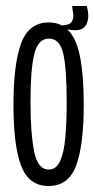

<svg xmlns="http://www.w3.org/2000/svg" viewBox="-20 -612 315 642"><path d="M142 10Q77 10 51 -57Q25 -124 25 -261Q25 -399 51 -468Q77 -537 143 -537Q168 -537 187 -527Q212 -528 219.5 -539Q227 -550 225 -565Q223 -580 221 -592H270Q281 -554 268.5 -530Q256 -506 217 -512L205 -514Q235 -486 247.5 -423Q260 -360 260 -262Q260 -126 234.5 -58Q209 10 142 10ZM143 -45Q168 -45 181 -73.5Q194 -102 198.5 -153Q203 -204 203 -271Q203 -386 191 -434.5Q179 -483 144 -483Q108 -483 95 -433Q82 -383 82 -269Q82 -168 94 -106.5Q106 -45 143 -45Z"/></svg>

Font: Bricolage Grotesque 48pt Condensed ExtraLight
Style: Regular
Weight: 200
Width: 3
Designer: Mathieu Triay
Foundry: Atelier Triay
Version: Version 1.000; ttfautohint (v1.8.4.7-5d5b);gftools[0.9.32]